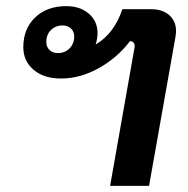

<svg xmlns="http://www.w3.org/2000/svg" viewBox="-20 -606 614 626"><path d="M554 -504Q554 -499 552 -485L466 0H339L419 -453V-456Q419 -471 404 -472Q362 -417 301.5 -383.5Q241 -350 179 -350Q123 -350 89.5 -378.5Q56 -407 56 -452Q56 -512 94.5 -549Q133 -586 196 -586Q241 -586 269.5 -561.5Q298 -537 298 -498Q298 -481 292 -461Q352 -496 379 -576H473Q510 -576 532 -556.5Q554 -537 554 -504ZM222 -487Q222 -503 211.5 -513Q201 -523 184 -523Q161 -523 146 -508Q131 -493 131 -469Q131 -453 141.5 -443Q152 -433 169 -433Q192 -433 207 -448.5Q222 -464 222 -487Z"/></svg>

Font: Sarabun
Style: Bold Italic
Weight: 700
Italic angle: -10°
Designer: Suppakit Chalermlarp | Katatrad Co.,Ltd.
Foundry: Cadson Demak Co.,Ltd.
Version: Version 1.000; ttfautohint (v1.6)